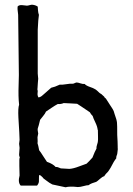

<svg xmlns="http://www.w3.org/2000/svg" viewBox="-20 -780 563 814"><path d="M388 -9 370 -3Q360 1 356 5Q348 5 334 9Q320 13 310 13Q275 9 258 14Q251 13 202 2Q191 -3 173 -17Q172 -18 167 -21.5Q162 -25 161 -28Q159 -29 155 -33.5Q151 -38 146 -38Q145 -36 145 -14Q146 -4 137 7H68Q55 -6 63 -36Q63 -44 62 -76.5Q61 -109 64 -113Q61 -118 61 -124Q61 -130 62 -139Q63 -148 63 -153Q63 -156 62 -162Q61 -168 61 -170Q61 -173 62 -178.5Q63 -184 63 -187Q63 -204 58 -282Q56 -322 61 -336Q59 -354 58.5 -374Q58 -394 59 -421Q60 -448 60 -462Q57 -715 57 -717Q53 -744 55 -753Q59 -757 65 -758Q71 -759 80.5 -757.5Q90 -756 94 -756Q98 -756 105 -758Q112 -760 116 -760Q130 -759 140 -752Q140 -750 141 -737Q142 -724 145 -717Q142 -699 140 -654Q140 -642 140 -629Q140 -616 140 -600Q140 -584 140 -575Q140 -561 140 -543.5Q140 -526 140 -503Q140 -480 140 -468Q140 -464 141 -456.5Q142 -449 142 -446Q142 -445 140.5 -429Q139 -413 139 -405Q138 -403 139 -399Q140 -395 140 -394Q140 -392 139.5 -387.5Q139 -383 139 -380.5Q139 -378 140 -374Q141 -370 143 -367Q152 -368 160.5 -376Q169 -384 172 -386L197 -408Q212 -411 233 -421Q243 -420 260.5 -423Q278 -426 288 -425Q292 -425 297.5 -428Q303 -431 307 -430Q311 -430 321.5 -426.5Q332 -423 339 -424Q345 -417 361 -411.5Q377 -406 381 -403Q386 -401 393 -394.5Q400 -388 402 -386Q404 -384 408 -382Q412 -380 413 -378Q420 -371 422 -370Q422 -367 429 -362Q432 -357 440 -345L447 -334Q448 -333 449 -331Q450 -329 451 -328Q452 -326 454.5 -322.5Q457 -319 458 -317Q462 -312 466 -296Q475 -272 476 -260Q477 -251 477 -208Q479 -176 479 -159V-154Q480 -148 478.5 -139.5Q477 -131 477 -127Q477 -126 474.5 -120Q472 -114 473 -109Q463 -97 449 -69Q447 -66 443 -59.5Q439 -53 436 -50L430 -44Q424 -37 422 -33Q414 -31 403 -21Q392 -11 388 -9ZM373 -288Q365 -296 361 -304Q355 -308 344 -315.5Q333 -323 324 -329Q315 -335 307 -340Q304 -340 281.5 -341.5Q259 -343 250 -343Q239 -338 225 -339Q215 -334 198 -322.5Q181 -311 175 -307Q172 -299 162 -287Q152 -275 150 -272Q144 -246 140 -235Q139 -230 140.5 -223Q142 -216 142 -214Q139 -199 139 -198Q139 -195 139.5 -186Q140 -177 139 -173Q142 -165 146 -143Q152 -136 162.5 -119Q173 -102 179 -94Q205 -85 216 -72Q222 -73 229.5 -69.5Q237 -66 239 -66Q246 -66 257.5 -65Q269 -64 274 -64Q291 -65 315.5 -74.5Q340 -84 347 -86Q356 -94 372 -112Q382 -138 389 -150Q388 -156 391.5 -166.5Q395 -177 395 -181Q396 -186 395.5 -203.5Q395 -221 395 -228Q395 -230 394 -230Q393 -243 384 -261.5Q375 -280 373 -288Z"/></svg>

Font: FuturaRenner
Style: Regular
Weight: 400
Designer: Bastien Sozeau
Foundry: NBR — Bastien Sozeau
Version: Version 2.001;PS 002.001;hotconv 1.0.88;makeotf.lib2.5.64775